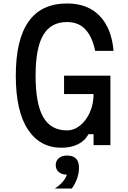

<svg xmlns="http://www.w3.org/2000/svg" viewBox="-20 -836 740 1106"><path d="M334 15Q210 15 140.5 -90.5Q71 -196 71 -400Q71 -816 366 -816Q485 -816 554 -744.5Q623 -673 634 -543H528Q512 -623 472.5 -666Q433 -709 366 -709Q273 -709 229 -634Q185 -559 185 -400Q185 -238 229 -161.5Q273 -85 365 -85Q407 -85 442 -113.5Q477 -142 498 -189.5Q519 -237 519 -294H349V-400H616V0H519V-63H489Q471 -26 430 -5.5Q389 15 334 15ZM296 250Q326 230 343.5 208.5Q361 187 365 170Q336 170 318.5 155Q301 140 301 115Q301 90 319 75Q337 60 366 60Q435 60 435 130Q435 191 394 250Z"/></svg>

Font: Martian Mono
Style: Regular
Weight: 400
Monospace: yes
Designer: Roman Shamin
Foundry: Evil Martians
Version: Version 1.000; ttfautohint (v1.8.4.7-5d5b)